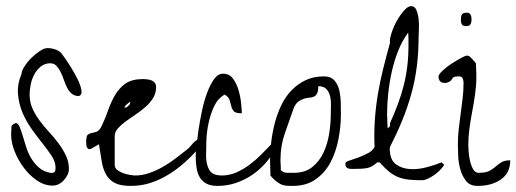

<svg xmlns="http://www.w3.org/2000/svg" viewBox="-20 -609 1694 630"><path d="M16.6 -166Q16.6 -168 16.6 -171.9Q16.6 -175.8 17.1 -180.7Q17.6 -185.5 17.6 -189.9Q17.6 -194.3 17.6 -195.3Q18.6 -198.2 24.9 -202.1Q31.2 -206.1 34.2 -205.1Q40 -203.1 44.9 -191.4Q49.8 -179.7 54.7 -163.1Q59.6 -146.5 65.9 -126.5Q72.3 -106.4 82.5 -89.4Q92.8 -72.3 107.9 -59.1Q123 -45.9 144.5 -42Q151.4 -41 155.3 -42.5Q159.2 -43.9 160.6 -47.4Q162.1 -50.8 162.1 -55.2Q162.1 -59.6 162.1 -62.5Q161.1 -80.1 148.4 -99.1Q135.7 -118.2 118.2 -140.1Q100.6 -162.1 83 -187Q65.4 -211.9 53.7 -239.7Q42 -267.6 39.1 -299.3Q36.1 -331.1 50.8 -367.2Q50.8 -376 60.1 -390.6Q69.3 -405.3 82.5 -418.5Q95.7 -431.6 110.4 -441.4Q125 -451.2 135.7 -451.2Q151.4 -451.2 165.5 -445.3Q179.7 -439.5 187.5 -425.8Q197.3 -413.1 210.4 -392.1Q223.6 -371.1 233.9 -350.6Q244.1 -330.1 247.1 -313.5Q250 -296.9 238.3 -293.9Q224.6 -293.9 215.3 -301.8Q206.1 -309.6 200.2 -321.3Q194.3 -333 189.5 -347.2Q184.6 -361.3 178.7 -373Q172.9 -384.8 165 -393.1Q157.2 -401.4 144.5 -401.4Q127 -401.4 113.8 -390.6Q100.6 -379.9 92.3 -364.3Q84 -348.6 80.6 -330.6Q77.1 -312.5 77.1 -298.8Q77.1 -274.4 86.4 -253.4Q95.7 -232.4 109.9 -213.4Q124 -194.3 141.1 -175.8Q158.2 -157.2 172.4 -138.2Q186.5 -119.1 196.3 -98.6Q206.1 -78.1 206.1 -54.7Q206.1 -44.9 201.7 -35.6Q197.3 -26.4 189.9 -18.1Q182.6 -9.8 172.9 -4.9Q163.1 0 153.3 0Q126 0 101.6 -16.6Q77.1 -33.2 58.1 -58.6Q39.1 -84 27.8 -112.8Q16.6 -141.6 16.6 -166Z M281.2 -122.1Q274.4 -118.2 270.5 -120.1Q266.6 -122.1 265.1 -126Q263.7 -129.9 263.2 -135.3Q262.7 -140.6 262.7 -142.6Q262.7 -162.1 267.6 -166.5Q272.5 -170.9 280.3 -172.4Q288.1 -173.8 296.9 -176.8Q305.7 -179.7 313.5 -195.3Q325.2 -219.7 334.5 -246.6Q343.8 -273.4 357.4 -296.9Q371.1 -320.3 392.1 -335Q413.1 -349.6 450.2 -349.6Q456.1 -349.6 463.4 -348.6Q470.7 -347.7 477.1 -345.2Q483.4 -342.8 487.8 -337.4Q492.2 -332 492.2 -323.2Q492.2 -302.7 481.9 -286.6Q471.7 -270.5 456.5 -257.3Q441.4 -244.1 423.8 -232.4Q406.2 -220.7 391.6 -210Q377 -199.2 366.7 -187.5Q356.4 -175.8 356.4 -162.1V-68.4Q356.4 -57.6 364.7 -51.3Q373 -44.9 383.8 -41Q394.5 -37.1 406.2 -35.2Q418 -33.2 423.8 -33.2Q447.3 -33.2 470.7 -41.5Q494.1 -49.8 516.1 -62.5Q538.1 -75.2 557.6 -90.3Q577.1 -105.5 594.7 -119.1Q600.6 -124 605 -129.4Q609.4 -134.8 613.8 -139.6Q618.2 -144.5 623.5 -147.9Q628.9 -151.4 637.7 -153.3Q637.7 -152.3 637.7 -149.4Q637.7 -146.5 637.7 -144.5Q637.7 -136.7 636.2 -130.9Q634.8 -125 628.9 -119.1Q607.4 -94.7 583 -73.2Q558.6 -51.8 531.2 -35.2Q503.9 -18.6 473.6 -8.8Q443.4 1 409.2 1Q375 1 356.4 -8.8Q337.9 -18.6 327.6 -37.1Q317.4 -55.7 313.5 -81.1Q309.6 -106.4 304.7 -135.7ZM407.2 -273.4Q407.2 -275.4 403.8 -272.9Q400.4 -270.5 396 -266.6Q391.6 -262.7 389.6 -259.3Q387.7 -255.9 389.6 -255.9Q394.5 -254.9 401.4 -261.7Q408.2 -268.6 407.2 -273.4Z M622.1 -97.7Q622.1 -105.5 624.5 -128.9Q627 -152.3 631.3 -182.1Q635.7 -211.9 642.6 -244.6Q649.4 -277.3 659.7 -304.7Q669.9 -332 682.6 -349.6Q695.3 -367.2 711.9 -367.2Q732.4 -367.2 744.1 -351.6Q755.9 -335.9 762.2 -314.9Q768.6 -293.9 771 -272Q773.4 -250 773.4 -237.3Q752.9 -237.3 747.1 -244.1Q741.2 -251 738.8 -260.7Q736.3 -270.5 733.4 -280.8Q730.5 -291 716.8 -298.8Q694.3 -285.2 682.6 -260.3Q670.9 -235.4 664.6 -206.1Q658.2 -176.8 657.2 -148.4Q656.2 -120.1 656.2 -97.7Q656.2 -70.3 666.5 -51.8Q676.8 -33.2 708 -33.2Q732.4 -33.2 754.9 -43Q777.3 -52.7 797.9 -67.9Q818.4 -83 836.4 -101.1Q854.5 -119.1 870.1 -135.7H888.7Q888.7 -135.7 888.2 -132.3Q887.7 -128.9 886.7 -127Q873 -98.6 852.5 -75.2Q832 -51.8 807.6 -35.2Q783.2 -18.6 754.4 -8.8Q725.6 1 694.3 1Q671.9 1 657.7 -6.3Q643.6 -13.7 635.7 -26.9Q627.9 -40 625 -58.1Q622.1 -76.2 622.1 -97.7Z M867.2 -33.2Q867.2 -36.1 867.2 -43.5Q867.2 -50.8 866.7 -59.1Q866.2 -67.4 866.2 -74.7Q866.2 -82 866.2 -85.9Q866.2 -113.3 870.1 -144.5Q874 -175.8 881.8 -205.6Q889.6 -235.4 902.8 -263.2Q916 -291 936 -312Q956.1 -333 982.4 -345.7Q1008.8 -358.4 1043 -358.4Q1065.4 -358.4 1077.1 -345.2Q1088.9 -332 1093.3 -312.5Q1097.7 -293 1098.1 -271.5Q1098.6 -250 1098.6 -233.4Q1098.6 -195.3 1090.8 -153.8Q1083 -112.3 1065.4 -78.1Q1047.9 -43.9 1017.1 -21.5Q986.3 1 940.4 1Q926.8 1 917 0Q907.2 -1 899.4 -5.4Q891.6 -9.8 883.8 -16.1Q876 -22.5 867.2 -33.2ZM901.4 -50.8Q910.2 -42 921.9 -42Q933.6 -42 944.3 -42Q981.4 -42 1004.9 -61Q1028.3 -80.1 1041.5 -108.4Q1054.7 -136.7 1060.1 -170.4Q1065.4 -204.1 1065.4 -233.4Q1065.4 -247.1 1065.9 -263.2Q1066.4 -279.3 1063 -293.5Q1059.6 -307.6 1050.8 -316.9Q1042 -326.2 1024.4 -326.2Q1024.4 -310.5 1020.5 -302.7Q1016.6 -294.9 1010.3 -292Q1003.9 -289.1 995.6 -288.6Q987.3 -288.1 978 -285.2Q968.8 -282.2 960 -276.4Q951.2 -270.5 944.3 -255.9Q928.7 -211.9 914.6 -171.4Q900.4 -130.9 900.4 -85.9Q900.4 -83 900.4 -78.6Q900.4 -74.2 900.9 -68.4Q901.4 -62.5 901.4 -58.1Q901.4 -53.7 901.4 -50.8Z M1113.3 -72.3Q1113.3 -78.1 1126 -82Q1138.7 -85.9 1154.8 -91.8Q1170.9 -97.7 1187 -106Q1203.1 -114.3 1209 -127Q1207 -173.8 1210 -215.8Q1212.9 -257.8 1219.7 -298.8Q1226.6 -339.8 1236.8 -381.3Q1247.1 -422.9 1259.8 -468.8Q1257.8 -478.5 1264.2 -499Q1270.5 -519.5 1281.2 -539.1Q1292 -558.6 1305.2 -573.7Q1318.4 -588.9 1329.1 -588.9Q1340.8 -588.9 1346.2 -576.2Q1351.6 -563.5 1353.5 -546.9Q1355.5 -530.3 1354.5 -513.2Q1353.5 -496.1 1353.5 -487.3Q1353.5 -437.5 1347.7 -391.1Q1341.8 -344.7 1329.6 -300.8Q1317.4 -256.8 1299.8 -213.9Q1282.2 -170.9 1259.8 -127Q1259.8 -127 1259.3 -124Q1258.8 -121.1 1258.8 -119.1Q1259.8 -84 1279.3 -69.8Q1298.8 -55.7 1325.7 -54.2Q1352.5 -52.7 1381.3 -60.5Q1410.2 -68.4 1428.7 -76.2L1437.5 -68.4Q1432.6 -59.6 1423.3 -50.3Q1414.1 -41 1403.3 -33.7Q1392.6 -26.4 1382.3 -22Q1372.1 -17.6 1366.2 -17.6Q1340.8 -17.6 1322.3 -19.5Q1303.7 -21.5 1288.1 -27.3Q1272.5 -33.2 1257.8 -44.9Q1243.2 -56.6 1225.6 -76.2H1217.8Q1209 -68.4 1201.7 -64Q1194.3 -59.6 1184.6 -57.6Q1174.8 -55.7 1162.6 -55.2Q1150.4 -54.7 1134.8 -54.7Q1124 -54.7 1118.7 -58.1Q1113.3 -61.5 1113.3 -72.3ZM1319.3 -502Q1299.8 -475.6 1286.6 -442.4Q1273.4 -409.2 1265.6 -374Q1257.8 -338.9 1253.9 -302.7Q1250 -266.6 1250 -233.4Q1250 -231.4 1250.5 -224.6Q1251 -217.8 1251 -210.4Q1251 -203.1 1251.5 -196.3Q1252 -189.5 1252 -187.5Q1252.9 -188.5 1255.9 -191.4Q1258.8 -194.3 1259.8 -195.3V-205.1Q1274.4 -237.3 1285.6 -267.6Q1296.9 -297.9 1304.7 -328.6Q1312.5 -359.4 1316.4 -391.6Q1320.3 -423.8 1320.3 -460.9Q1320.3 -462.9 1320.3 -469.2Q1320.3 -475.6 1320.3 -481.9Q1320.3 -488.3 1319.8 -494.1Q1319.3 -500 1319.3 -502Z M1482.4 -136.7Q1482.4 -162.1 1485.4 -187Q1488.3 -211.9 1491.7 -236.8Q1495.1 -261.7 1498 -286.6Q1501 -311.5 1501 -337.9Q1501 -343.8 1498.5 -351.1Q1496.1 -358.4 1486.3 -358.4Q1473.6 -358.4 1469.7 -356.4Q1465.8 -354.5 1464.4 -351.6Q1462.9 -348.6 1459.5 -344.7Q1456.1 -340.8 1444.3 -336.9H1439.5Q1418.9 -336.9 1418.9 -358.4Q1418.9 -364.3 1432.1 -377Q1445.3 -389.6 1462.9 -400.9Q1480.5 -412.1 1496.1 -420.4Q1511.7 -428.7 1516.6 -425.8Q1518.6 -425.8 1522.5 -422.4Q1526.4 -418.9 1530.3 -414.6Q1534.2 -410.2 1537.6 -406.2Q1541 -402.3 1542 -400.4Q1542 -398.4 1542 -392.6Q1542 -386.7 1542.5 -379.9Q1543 -373 1543 -366.7Q1543 -360.4 1543 -357.4Q1543 -329.1 1539.1 -301.3Q1535.2 -273.4 1529.8 -245.1Q1524.4 -216.8 1520.5 -188.5Q1516.6 -160.2 1516.6 -131.8Q1516.6 -127 1517.6 -112.3Q1518.6 -97.7 1522 -82Q1525.4 -66.4 1532.2 -54.2Q1539.1 -42 1550.8 -42Q1574.2 -42 1585.9 -48.3Q1597.7 -54.7 1606.4 -62.5Q1615.2 -70.3 1625.5 -76.7Q1635.7 -83 1654.3 -83Q1654.3 -42 1624 -20.5Q1593.8 1 1546.9 1Q1522.5 1 1509.8 -14.6Q1497.1 -30.3 1490.7 -52.2Q1484.4 -74.2 1483.4 -97.7Q1482.4 -121.1 1482.4 -136.7ZM1492.2 -544.9Q1492.2 -555.7 1495.6 -561.5Q1499 -567.4 1511.7 -567.4Q1520.5 -567.4 1523.9 -561Q1527.3 -554.7 1527.3 -544.9Q1527.3 -536.1 1523.9 -529.8Q1520.5 -523.4 1511.7 -523.4Q1499 -523.4 1495.6 -528.8Q1492.2 -534.2 1492.2 -544.9Z"/></svg>

Font: Zeyada
Style: Regular
Weight: 400
Version: Version 1.002 2010